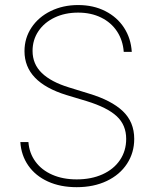

<svg xmlns="http://www.w3.org/2000/svg" viewBox="-20 -738 618 769"><path d="M293 -687.5Q240.2 -687.5 198.7 -667.7Q157.2 -647.9 133.8 -613Q110.4 -578.1 110.4 -534.2Q110.4 -481.4 147.5 -445.6Q184.6 -409.7 256.8 -387.7L335.9 -363.3Q425.8 -336.4 471.7 -293Q517.6 -249.5 517.6 -181.6Q517.6 -126.5 488.8 -82.3Q460 -38.1 407.7 -13.2Q355.5 11.7 287.1 11.7Q221.7 11.7 171.9 -11Q122.1 -33.7 93.5 -74.7Q64.9 -115.7 61.5 -168.9H93.8Q97.2 -124.5 122.1 -90.6Q147 -56.6 189.5 -38.1Q231.9 -19.5 287.1 -19.5Q345.7 -19.5 390.6 -39.8Q435.5 -60.1 460.4 -96.9Q485.4 -133.8 485.4 -181.6Q485.4 -237.3 447.5 -272.5Q409.7 -307.6 327.1 -333L246.1 -357.4Q162.1 -383.3 120.1 -427Q78.1 -470.7 78.1 -533.2Q78.1 -585.4 106.2 -627.7Q134.3 -669.9 183.3 -693.8Q232.4 -717.8 293 -717.8Q354 -717.8 401.6 -693.6Q449.2 -669.4 476.8 -627Q504.4 -584.5 507.8 -530.3H475.6Q472.2 -576.7 448.7 -612.3Q425.3 -647.9 385 -667.7Q344.7 -687.5 293 -687.5Z"/></svg>

Font: Pretendard Thin
Style: Regular
Weight: 100
Designer: Base glyphs from Inter by Rasmus Andersson; Hangeul glyphs from Noto Sans CJK(Source Han Sans) by Jang Soo-young and Kan
Foundry: Kil Hyung-jin
Version: Version 1.309